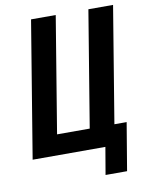

<svg xmlns="http://www.w3.org/2000/svg" viewBox="-95 -804 790 1019"><g transform="rotate(-10 300.0 -294.0)"><path d="M506 147H390L415 0H23L144 -735H277L174 -110H350L453 -735H586L483 -110H549Z"/></g></svg>

Font: Iosevka XBd Ex Obl
Style: Regular
Weight: 800
Width: 7
Italic angle: -9°
Monospace: yes
Designer: Belleve Invis
Foundry: Belleve Invis
Version: Version 32.5.0; ttfautohint (v1.8.4)